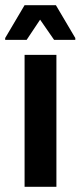

<svg xmlns="http://www.w3.org/2000/svg" viewBox="-47 -722 311 742"><path d="M48 0V-510H171V0ZM-27 -568V-575L48 -702H169L244 -575V-568H162L108 -646L56 -568Z"/></svg>

Font: Saira Condensed
Style: Bold
Weight: 700
Width: 3
Designer: Hector Gatti with collaboration of the Omnibus-Type team
Foundry: Omnibus-Type
Version: Version 1.101